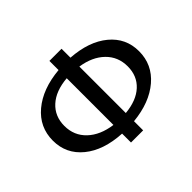

<svg xmlns="http://www.w3.org/2000/svg" viewBox="-145 -893 1128 1128"><g transform="rotate(-45 418.5 -329.0)"><path d="M784 -336Q784 -225 699 -152.5Q614 -80 472 -66V10H371V-64Q225 -72 139.5 -142Q54 -212 54 -322Q54 -434 140.5 -506.5Q227 -579 371 -592V-668H472V-594Q616 -584 700 -514.5Q784 -445 784 -336ZM163 -336Q163 -255 219 -202Q275 -149 371 -136V-524Q273 -516 218 -466Q163 -416 163 -336ZM472 -134Q568 -143 621 -192Q674 -241 674 -320Q674 -400 619.5 -453Q565 -506 472 -520Z"/></g></svg>

Font: EauTest Semibold
Style: Regular
Weight: 600
Designer: Christian Thalmann (Catharsis Fonts)
Version: Version 0.001;PS 000.001;hotconv 1.0.88;makeotf.lib2.5.64775